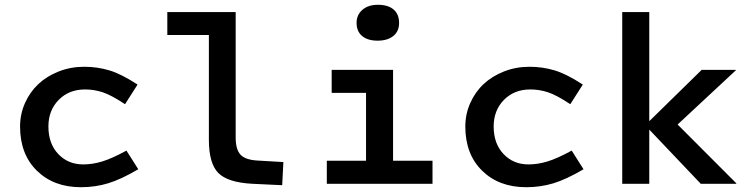

<svg xmlns="http://www.w3.org/2000/svg" viewBox="-20 -760 3109 794"><path d="M332 -390.1Q265.1 -390.1 222.7 -346.9Q180.2 -303.7 180.2 -236.8Q180.2 -166 220.9 -123Q261.7 -80.1 324.2 -80.1Q362.8 -80.1 402.8 -92.3Q442.9 -104.5 502.9 -137.2L551.8 -60.1Q480.5 -18.1 427.2 -2Q374 14.2 314.9 14.2Q202.1 14.2 132.6 -54Q63 -122.1 63 -236.8Q63 -288.1 83.3 -333.7Q103.5 -379.4 138.7 -412.4Q173.8 -445.3 223.1 -464.6Q272.5 -483.9 328.1 -483.9Q382.3 -483.9 432.1 -469Q481.9 -454.1 548.8 -410.2L497.1 -329.1Q440.4 -366.7 404.8 -378.4Q369.1 -390.1 332 -390.1Z M843.8 -182.1V-615.2H671.9V-710H954.6V-191.9Q954.6 -141.6 974.6 -120.4Q994.6 -99.1 1043 -96.2L1151.9 -89.8L1147 5.9L1022.9 0Q921.9 -5.4 882.8 -44.7Q843.8 -84 843.8 -182.1Z M1541.5 -591.8Q1501 -591.8 1477.8 -610.8Q1454.6 -629.9 1454.6 -666Q1454.6 -698.2 1478.5 -719.2Q1502.4 -740.2 1542.5 -740.2Q1585 -740.2 1607.7 -720.7Q1630.4 -701.2 1630.4 -665Q1630.4 -630.4 1606.4 -611.1Q1582.5 -591.8 1541.5 -591.8ZM1331.5 -95.2H1493.7V-376H1351.6V-471.2H1605.5V-95.2H1768.6V0H1331.5Z M2173.3 -390.1Q2106.4 -390.1 2064 -346.9Q2021.5 -303.7 2021.5 -236.8Q2021.5 -166 2062.3 -123Q2103 -80.1 2165.5 -80.1Q2204.1 -80.1 2244.1 -92.3Q2284.2 -104.5 2344.2 -137.2L2393.1 -60.1Q2321.8 -18.1 2268.6 -2Q2215.3 14.2 2156.2 14.2Q2043.5 14.2 1973.9 -54Q1904.3 -122.1 1904.3 -236.8Q1904.3 -288.1 1924.6 -333.7Q1944.8 -379.4 1980 -412.4Q2015.1 -445.3 2064.5 -464.6Q2113.8 -483.9 2169.4 -483.9Q2223.6 -483.9 2273.4 -469Q2323.2 -454.1 2390.1 -410.2L2338.4 -329.1Q2281.7 -366.7 2246.1 -378.4Q2210.4 -390.1 2173.3 -390.1Z M2665 -710V-258.8L2881.8 -471.2H3022.9V-469.2L2782.2 -245.1L3024.9 -2V0H2877.9L2665 -224.1V0H2553.2V-710Z"/></svg>

Font: IntelOne Mono Medium
Style: Regular
Weight: 500
Designer: Fred Shallcrass
Foundry: Frere-Jones Type LLC
Version: Version 1.200;hotconv 1.1.0;makeotfexe 2.6.0;FJTRelease1.2